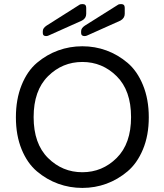

<svg xmlns="http://www.w3.org/2000/svg" viewBox="-20 -914 807 942"><path d="M265.5 -666.5Q322 -687 384 -687Q446 -687 502 -666.5Q558 -646 605.5 -606Q653 -566 681.5 -496.5Q710 -427 710 -338.5Q710 -250 681.5 -181.5Q653 -113 605.5 -73Q558 -33 502 -12.5Q446 8 384 8Q322 8 265.5 -12.5Q209 -33 161.5 -73Q114 -113 86 -181.5Q58 -250 58 -338.5Q58 -427 86 -496.5Q114 -566 161.5 -606Q209 -646 265.5 -666.5ZM552.5 -540Q482 -610 384 -610Q286 -610 215.5 -540Q145 -470 145 -339.5Q145 -209 215.5 -139Q286 -69 384 -69Q482 -69 552.5 -139Q623 -209 623 -339.5Q623 -470 552.5 -540ZM206 -737Q190 -737 190 -752V-761Q190 -776 208 -788L369 -890Q374 -894 385 -894Q403 -894 403 -876V-846Q403 -824 382 -813L219 -740Q213 -737 206 -737ZM395 -737Q378 -737 378 -752V-761Q378 -776 396 -788L558 -890Q563 -894 574 -894Q592 -894 592 -876V-846Q592 -825 571 -813L408 -740Q402 -737 395 -737Z"/></svg>

Font: Merge One
Style: Regular
Weight: 400
Designer: Kosal Sen
Foundry: Philatype
Version: Version 1.001